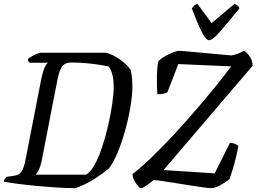

<svg xmlns="http://www.w3.org/2000/svg" viewBox="-31 -978 1333 998"><path d="M360 0Q323 0 272 -3Q221 -6 166.5 -11Q112 -16 65 -22Q18 -28 -11 -34Q-10 -42 -5 -49Q0 -56 4 -59L34 -63Q56 -66 68 -73Q80 -80 88.5 -100.5Q97 -121 105 -164L184 -570Q192 -608 201.5 -628Q211 -648 219 -652H122Q120 -654 117 -659Q114 -664 114 -671Q121 -678 134.5 -685.5Q148 -693 161.5 -698.5Q175 -704 181 -704H521Q557 -694 593 -668.5Q629 -643 648 -615Q657 -578 657 -530Q657 -481 646.5 -419.5Q636 -358 618.5 -296Q601 -234 579.5 -183Q558 -132 535 -103Q498 -71 450 -42Q402 -13 360 0ZM155 -70H415Q439 -82 460.5 -121Q482 -160 500 -214Q518 -268 531.5 -327Q545 -386 552.5 -439Q560 -492 560 -527Q560 -597 534 -632Q519 -636 487.5 -641Q456 -646 417.5 -649.5Q379 -653 341 -653Q304 -653 290 -629.5Q276 -606 269 -571L185 -139Q180 -114 170.5 -95.5Q161 -77 155 -70ZM703 0Q696 0 685.5 -12Q675 -24 666.5 -41Q658 -58 658 -73Q703 -108 758 -161Q813 -214 873 -278.5Q933 -343 990 -410Q1041 -469 1087.5 -526.5Q1134 -584 1171 -633L896 -645L839 -498Q834 -495 820.5 -491.5Q807 -488 787 -488Q785 -519 784.5 -552Q784 -585 786 -613.5Q788 -642 792 -659Q807 -675 829 -687Q851 -699 871 -706.5Q891 -714 898 -714Q905 -714 933.5 -711.5Q962 -709 1000.5 -705.5Q1039 -702 1077 -698.5Q1115 -695 1142 -692.5Q1169 -690 1173 -690Q1184 -691 1204.5 -699Q1225 -707 1238 -714Q1252 -706 1267 -684Q1282 -662 1282 -636L819 -94L1085 -77L1164 -235Q1181 -235 1192.5 -229.5Q1204 -224 1208 -219Q1204 -196 1196 -162.5Q1188 -129 1178.5 -97.5Q1169 -66 1162 -47Q1135 -26 1110 -13Q1085 0 1067 0Q1057 0 1026 -4Q995 -8 955 -14.5Q915 -21 875 -27.5Q835 -34 805.5 -38Q776 -42 768 -42Q715 0 703 0ZM1056 -769Q1039 -769 1016 -815.5Q993 -862 966 -935Q971 -941 977.5 -948Q984 -955 995 -958L1069 -858L1188 -958Q1210 -949 1214 -935Q1153 -860 1113.5 -814.5Q1074 -769 1056 -769Z"/></svg>

Font: Texturina 72pt 72pt Medium
Style: Italic
Weight: 500
Italic angle: -11°
Designer: Guillermo Torres Carreño
Foundry: Omnibus-Type
Version: Version 1.002; ttfautohint (v1.8.3)